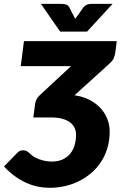

<svg xmlns="http://www.w3.org/2000/svg" viewBox="-33 -934 607 962"><path d="M0 0ZM552 -728 544.5 -669.5Q543 -656.5 536.8 -642.5Q530.5 -628.5 514 -614L340.5 -456.5Q380.5 -451 413 -434.8Q445.5 -418.5 468.5 -394.5Q491.5 -370.5 504 -339.8Q516.5 -309 516.5 -275Q516.5 -229 504.5 -190.2Q492.5 -151.5 471.5 -120.2Q450.5 -89 421.8 -65Q393 -41 359.8 -25Q326.5 -9 289.8 -1Q253 7 216 7Q187 7 158 1.2Q129 -4.5 100.2 -17.2Q71.5 -30 43 -50.2Q14.5 -70.5 -13 -100L54.5 -169Q63.5 -178 70.8 -179.5Q78 -181 83 -181Q91 -181 98.2 -178.2Q105.5 -175.5 118.5 -163Q125 -156 136 -149.2Q147 -142.5 161 -137Q175 -131.5 191.8 -128Q208.5 -124.5 226 -124.5Q259.5 -124.5 282.8 -136Q306 -147.5 320.5 -166.2Q335 -185 341.5 -209.2Q348 -233.5 348 -259.5Q348 -278 340.5 -293.8Q333 -309.5 317.8 -321Q302.5 -332.5 279 -339Q255.5 -345.5 223.5 -345.5H134L143 -414Q144.5 -425.5 151 -437.8Q157.5 -450 171.5 -462L323 -602.5H71L87 -728ZM172 -914.5H275Q283.5 -914.5 295 -912.2Q306.5 -910 314.5 -897L337 -852.5L343.5 -839.5L353.5 -852.5L384.5 -896.5Q389.5 -903 395.5 -906.8Q401.5 -910.5 407.2 -912.2Q413 -914 418.5 -914.2Q424 -914.5 428 -914.5H531L403 -775.5H268.5Z"/></svg>

Font: Lato Black
Style: Italic
Weight: 900
Italic angle: -7°
Designer: Lukasz Dziedzic
Foundry: tyPoland Lukasz Dziedzic
Version: Version 2.007; 2014-02-27